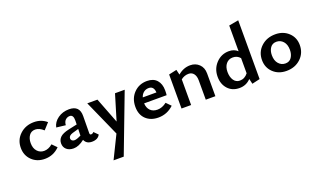

<svg xmlns="http://www.w3.org/2000/svg" viewBox="-94 -1306 3636 2179"><g transform="rotate(-20 1723.5 -216.0)"><path d="M253 7Q158 7 97 -52.5Q36 -112 36 -203Q36 -300 104.5 -364Q173 -428 275 -428Q363 -428 427 -373L359 -298Q308 -344 260 -344Q211 -344 185.5 -307Q160 -270 160 -216Q160 -154 192.5 -117.5Q225 -81 275 -81Q328 -81 377 -123L431 -68Q357 7 253 7Z M871 -92 919 -44Q893 7 821 7Q754 7 731 -48Q661 7 600 7Q546 7 514.5 -21Q483 -49 483 -94Q483 -138 513.5 -168Q544 -198 621 -215L723 -237L724 -285Q725 -354 680 -354Q652 -354 629.5 -334Q607 -314 604 -271L493 -284Q506 -347 564 -388Q622 -429 699 -429Q827 -429 825 -301L823 -96Q823 -75 839 -75Q859 -75 871 -92ZM640 -77Q666 -77 720 -104V-117L722 -183L648 -162Q598 -147 598 -113Q598 -97 609.5 -87Q621 -77 640 -77Z M1253 -421H1370L1100 289H977L1112 14L918 -421H1041L1160 -113Z M1755 -123 1809 -68Q1730 7 1624 7Q1531 7 1474 -47Q1417 -101 1417 -196Q1417 -298 1480.5 -363Q1544 -428 1640 -428Q1717 -428 1758 -382Q1799 -336 1799 -258Q1799 -220 1796 -200H1524Q1527 -144 1558.5 -112.5Q1590 -81 1644 -81Q1701 -81 1755 -123ZM1632 -346Q1596 -346 1570 -325.5Q1544 -305 1533 -269H1698Q1693 -346 1632 -346Z M2162 -428Q2226 -428 2269 -386.5Q2312 -345 2312 -275V0H2196V-233Q2196 -284 2173.5 -313.5Q2151 -343 2111 -343Q2061 -343 2019 -310V0H1903V-411L1998 -432L2013 -370Q2080 -428 2162 -428Z M2734 -700 2850 -721V-11L2755 11L2740 -52Q2685 7 2603 7Q2516 7 2463.5 -50.5Q2411 -108 2411 -198Q2411 -295 2474.5 -361.5Q2538 -428 2629 -428Q2693 -428 2734 -389ZM2635 -71Q2694 -71 2734 -123V-306Q2700 -346 2647 -346Q2596 -346 2565.5 -309Q2535 -272 2535 -211Q2535 -150 2561.5 -110.5Q2588 -71 2635 -71Z M3171 7Q3074 7 3011.5 -52.5Q2949 -112 2949 -203Q2949 -301 3017.5 -364.5Q3086 -428 3190 -428Q3285 -428 3348 -369Q3411 -310 3411 -219Q3411 -121 3343 -57Q3275 7 3171 7ZM3287 -206Q3287 -270 3254.5 -307Q3222 -344 3173 -344Q3124 -344 3098.5 -307.5Q3073 -271 3073 -217Q3073 -152 3106 -114.5Q3139 -77 3188 -77Q3237 -77 3262 -114.5Q3287 -152 3287 -206Z"/></g></svg>

Font: EauTest
Style: Bold
Weight: 700
Designer: Christian Thalmann (Catharsis Fonts)
Version: Version 0.001;PS 000.001;hotconv 1.0.88;makeotf.lib2.5.64775